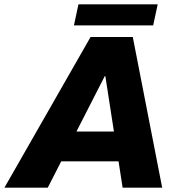

<svg xmlns="http://www.w3.org/2000/svg" viewBox="-58 -872 835 892"><path d="M-37.5 0 362.7 -700H558.9L695.5 0H511.7L431.4 -518.7H428.9L163.8 0ZM178.4 -122.4 206.3 -261H555.2L527.2 -122.4ZM285.5 -754 306.4 -851.8H674.6L653.6 -754Z"/></svg>

Font: REM Medium
Style: Italic
Weight: 500
Italic angle: -11°
Designer: Octavio Pardo
Foundry: Ashler Design
Version: Version 1.005;gftools[0.9.28]